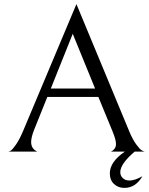

<svg xmlns="http://www.w3.org/2000/svg" viewBox="-20 -740 728 937"><path d="M567 100Q567 118 579.5 129.5Q592 141 612 141Q638 141 675 120Q642 177 587 177Q557 177 536.5 158Q516 139 516 106Q516 50 589 0H521Q546 -12 546 -37Q546 -58 530 -97L460 -267H211L147 -108Q132 -70 132 -47Q132 -14 162 0H19Q24 0 32 -4.5Q40 -9 57 -33Q74 -57 92 -99L353 -720L612 -96Q628 -58 645.5 -34.5Q663 -11 672 -6Q681 -1 687 0H637Q567 60 567 100ZM228 -308H444L335 -575Z"/></svg>

Font: Bellefair
Style: Regular
Weight: 400
Designer: Nick Shinn, Liron Lavi Turkenic
Foundry: Shinntype
Version: Version 1.003;PS 001.003;hotconv 1.0.88;makeotf.lib2.5.64775